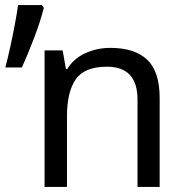

<svg xmlns="http://www.w3.org/2000/svg" viewBox="-20 -734 728 754"><path d="M413 -546Q509 -546 558 -499.5Q607 -453 607 -349V0H520V-343Q520 -472 400 -472Q311 -472 277 -422Q243 -372 243 -278V0H155V-536H226L239 -463H244Q270 -505 316 -525.5Q362 -546 413 -546ZM152 -703Q139 -651 114.5 -586.5Q90 -522 66 -469H1Q11 -507 20.5 -550.5Q30 -594 38 -636.5Q46 -679 51 -714H145Z"/></svg>

Font: Noto Sans Historical
Style: Regular
Weight: 400
Designer: Monotype Design Team
Foundry: Monotype Imaging Inc.
Version: Version 2.013; ttfautohint (v1.8.4.7-5d5b)